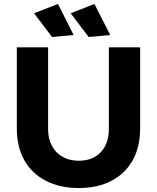

<svg xmlns="http://www.w3.org/2000/svg" viewBox="-20 -939 793 970"><path d="M379 -127Q448 -127 489 -170Q530 -213 530 -289V-700H688V-289Q688 -197 650.5 -129.5Q613 -62 543 -25.5Q473 11 378 11Q283 11 212 -25.5Q141 -62 103 -129.5Q65 -197 65 -289V-700H223V-289Q223 -214 265.5 -170.5Q308 -127 379 -127ZM273 -919 352 -762 243 -752 152 -872ZM457 -919 537 -762 428 -752 337 -872Z"/></svg>

Font: Montserrat SemiBold
Style: Regular
Weight: 600
Designer: Julieta Ulanovsky
Foundry: Julieta Ulanovsky
Version: Version 6.001